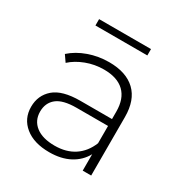

<svg xmlns="http://www.w3.org/2000/svg" viewBox="-160 -811 904 942"><g transform="rotate(30 291.5 -340.0)"><path d="M483 -331V0H435V-93Q410 -47 362 -21.5Q314 4 247 4Q160 4 109.5 -37Q59 -78 59 -145Q59 -210 105.5 -250.5Q152 -291 254 -291H433V-333Q433 -406 393.5 -444Q354 -482 278 -482Q226 -482 178.5 -464Q131 -446 98 -416L73 -452Q112 -487 167 -506.5Q222 -526 282 -526Q379 -526 431 -476.5Q483 -427 483 -331ZM433 -154V-252H255Q178 -252 143.5 -224Q109 -196 109 -147Q109 -96 147 -66.5Q185 -37 254 -37Q319 -37 364.5 -67Q410 -97 433 -154ZM133 -684H427V-648H133Z"/></g></svg>

Font: Montserrat Atlas Light
Style: Regular
Weight: 300
Designer: Julieta Ulanovsky
Foundry: Julieta Ulanovsky
Version: Version 7.200